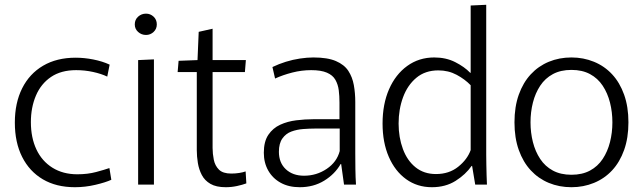

<svg xmlns="http://www.w3.org/2000/svg" viewBox="-20 -771 2686 802"><path d="M293 11Q215 11 159 -22Q103 -55 72.5 -115.5Q42 -176 42 -259Q42 -341 72.5 -402Q103 -463 160 -496.5Q217 -530 296 -530Q332 -530 370 -522.5Q408 -515 438 -501L428 -451Q403 -463 368.5 -470.5Q334 -478 298 -478Q235 -478 193 -449.5Q151 -421 130 -371.5Q109 -322 109 -261Q109 -196 132 -147Q155 -98 199 -70.5Q243 -43 303 -43Q346 -43 381.5 -52.5Q417 -62 437 -69L445 -20Q421 -9 378.5 1Q336 11 293 11Z M557 -520 623 -523V0H557ZM590 -625Q571 -625 557 -637.5Q543 -650 543 -669Q543 -689 557 -701.5Q571 -714 590 -714Q608 -714 621.5 -701.5Q635 -689 635 -669Q635 -650 621.5 -637.5Q608 -625 590 -625Z M923 11Q883 11 859 -3Q835 -17 823 -40Q811 -63 806.5 -90Q802 -117 802 -144V-470H722L726 -517L805 -520L810 -638L868 -651V-520H1007L1003 -470H868V-153Q868 -129 873 -104Q878 -79 894.5 -62.5Q911 -46 946 -46Q963 -46 979 -48.5Q995 -51 1006 -55L1009 -5Q993 1 970 6Q947 11 923 11Z M1232 11Q1186 11 1152.5 -7.5Q1119 -26 1100.5 -58.5Q1082 -91 1082 -133Q1082 -180 1101 -208Q1120 -236 1150.5 -250Q1181 -264 1217.5 -268.5Q1254 -273 1288 -273H1398V-343Q1398 -370 1395 -394Q1392 -418 1381 -437.5Q1370 -457 1345.5 -467.5Q1321 -478 1280 -478Q1240 -478 1201 -468Q1162 -458 1129 -443L1118 -491Q1145 -504 1174 -513Q1203 -522 1233 -526.5Q1263 -531 1289 -531Q1348 -531 1383 -516Q1418 -501 1435 -475Q1452 -449 1458 -415.5Q1464 -382 1464 -345V-130Q1464 -101 1464.5 -65Q1465 -29 1467 0H1417L1405 -86H1403Q1379 -44 1334.5 -16.5Q1290 11 1232 11ZM1250 -37Q1302 -37 1344.5 -65.5Q1387 -94 1399 -140V-234H1295Q1273 -234 1246.5 -232Q1220 -230 1197 -221.5Q1174 -213 1159.5 -192.5Q1145 -172 1145 -137Q1145 -91 1174 -64Q1203 -37 1250 -37Z M1784 11Q1723 11 1676.5 -22.5Q1630 -56 1604 -116Q1578 -176 1578 -255Q1578 -336 1605 -398Q1632 -460 1681 -495.5Q1730 -531 1794 -531Q1843 -531 1881.5 -511.5Q1920 -492 1944 -467H1946V-748L2011 -751V-124Q2011 -105 2011.5 -83Q2012 -61 2012.5 -40Q2013 -19 2014 0H1965L1952 -78H1950Q1925 -42 1883 -15.5Q1841 11 1784 11ZM1801 -44Q1856 -44 1894 -74.5Q1932 -105 1946 -144V-415Q1922 -440 1887.5 -458.5Q1853 -477 1811 -477Q1756 -477 1719 -446Q1682 -415 1663.5 -364.5Q1645 -314 1645 -255Q1645 -197 1663 -148.5Q1681 -100 1716 -72Q1751 -44 1801 -44Z M2367 11Q2316 11 2272.5 -7Q2229 -25 2197 -59.5Q2165 -94 2147 -144.5Q2129 -195 2129 -260Q2129 -325 2147 -375.5Q2165 -426 2197 -460.5Q2229 -495 2272.5 -513Q2316 -531 2367 -531Q2417 -531 2461 -513Q2505 -495 2537 -460.5Q2569 -426 2587 -375.5Q2605 -325 2605 -260Q2605 -195 2587 -144.5Q2569 -94 2537 -59.5Q2505 -25 2461 -7Q2417 11 2367 11ZM2367 -41Q2412 -41 2444.5 -58.5Q2477 -76 2497.5 -107Q2518 -138 2528 -177.5Q2538 -217 2538 -260Q2538 -303 2528 -342.5Q2518 -382 2497.5 -413Q2477 -444 2444.5 -461.5Q2412 -479 2367 -479Q2322 -479 2289.5 -461.5Q2257 -444 2236.5 -413Q2216 -382 2206 -342.5Q2196 -303 2196 -260Q2196 -217 2206 -177.5Q2216 -138 2236.5 -107Q2257 -76 2289.5 -58.5Q2322 -41 2367 -41Z"/></svg>

Font: Murecho Thin Light
Style: Regular
Weight: 300
Version: Version 1.010